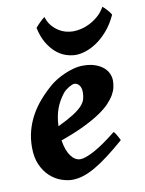

<svg xmlns="http://www.w3.org/2000/svg" viewBox="-81 -750 624 828"><g transform="rotate(-10 230.5 -336.0)"><path d="M415 -371.1Q415 -357.9 411.9 -342.5Q408.7 -327.1 399.2 -310.3Q389.6 -293.5 372.1 -274.9Q354.5 -256.3 325.2 -236.8Q295.9 -217.3 253.4 -196.8Q210.9 -176.3 151.9 -155.3Q158.7 -110.8 176.8 -86.2Q194.8 -61.5 218.3 -61.5Q239.3 -61.5 279.5 -83Q319.8 -104.5 378.9 -151.9Q381.8 -150.4 385.7 -144.8Q389.6 -139.2 393.3 -132.6Q397 -126 399.9 -120.1L403.8 -112.3Q363.8 -77.6 330.6 -52.5Q297.4 -27.3 269 -11.2Q240.7 4.9 216.1 12.5Q191.4 20 168.5 20Q147 20 121.1 11Q95.2 2 73 -17.8Q50.8 -37.6 35.9 -69.6Q21 -101.6 21 -147.9Q21 -186 30.3 -220.5Q39.6 -254.9 56.6 -285.9Q73.7 -316.9 97.9 -344.7Q122.1 -372.6 152.3 -398.4Q163.1 -407.7 179.7 -418Q196.3 -428.2 216.1 -437Q235.8 -445.8 257.1 -451.4Q278.3 -457 298.8 -457Q328.6 -457 350.6 -449.5Q372.6 -441.9 387 -429.7Q401.4 -417.5 408.2 -402.1Q415 -386.7 415 -371.1ZM195.8 -352.5Q185.1 -338.4 177 -324Q168.9 -309.6 163.1 -293.5Q157.2 -277.3 153.8 -258.8Q150.4 -240.2 149.4 -217.8Q192.4 -238.3 218 -254.6Q243.7 -271 257.1 -285.6Q270.5 -300.3 274.4 -314.5Q278.3 -328.6 278.3 -344.2Q278.3 -364.3 269.5 -375.2Q260.7 -386.2 248 -386.2Q244.1 -386.2 237.8 -383.8Q231.4 -381.3 224.1 -377Q216.8 -372.6 209.2 -366.5Q201.7 -360.4 195.8 -352.5ZM460.9 -651.9Q442.9 -612.3 419.2 -585Q395.5 -557.6 370.4 -540.5Q345.2 -523.4 321 -515.6Q296.9 -507.8 277.3 -507.8Q255.9 -507.8 233.2 -515.6Q210.4 -523.4 190.4 -540.8Q170.4 -558.1 154.3 -585.4Q138.2 -612.8 129.9 -651.9Q133.3 -656.2 138.7 -662.1Q144 -668 150.1 -673.8Q156.2 -679.7 161.9 -684.8Q167.5 -689.9 171.4 -692.4Q178.7 -668.9 191.9 -653.3Q205.1 -637.7 220.7 -627.9Q236.3 -618.2 252.7 -614Q269 -609.9 283.2 -609.9Q298.3 -609.9 317.6 -614Q336.9 -618.2 356.2 -627.9Q375.5 -637.7 393.8 -653.3Q412.1 -668.9 425.3 -692.4Q428.7 -689.9 433.8 -685.1Q439 -680.2 444.1 -674.3Q449.2 -668.5 453.9 -662.4Q458.5 -656.2 460.9 -651.9Z"/></g></svg>

Font: Gentium Book Basic
Style: Bold Italic
Weight: 700
Italic angle: -8°
Designer: J. Victor Gaultney and Annie Olsen
Foundry: SIL International
Version: Version 1.102; 2013; Maintenance release